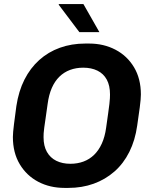

<svg xmlns="http://www.w3.org/2000/svg" viewBox="-20 -909 743 939"><path d="M296 10Q224 10 167 -20Q110 -50 76.5 -106Q43 -162 43 -239Q43 -259 48.5 -302.5Q54 -346 60 -390Q71 -463 99.5 -519.5Q128 -576 172 -615.5Q216 -655 273 -675.5Q330 -696 397 -696H416Q487 -696 544.5 -666Q602 -636 635.5 -580Q669 -524 669 -447Q669 -426 663.5 -383.5Q658 -341 651 -295Q641 -223 612.5 -166Q584 -109 539.5 -70Q495 -31 438 -10.5Q381 10 314 10ZM324 -108Q359 -108 388.5 -119Q418 -130 440.5 -152Q463 -174 478 -207Q493 -240 499 -284Q505 -327 509 -355Q513 -383 515 -400.5Q517 -418 517.5 -428.5Q518 -439 518 -447Q518 -491 502 -520Q486 -549 456.5 -563.5Q427 -578 387 -578Q352 -578 322.5 -567Q293 -556 270.5 -534Q248 -512 233.5 -479Q219 -446 213 -401Q207 -358 203 -330.5Q199 -303 196.5 -285.5Q194 -268 193.5 -257.5Q193 -247 193 -238Q193 -195 209.5 -166Q226 -137 255.5 -122.5Q285 -108 324 -108ZM368 -752 267 -886 268 -889H388L466 -752Z"/></svg>

Font: Chivo SemiBold
Style: Italic
Weight: 600
Italic angle: -8.05°
Designer: Hector Gatti
Foundry: Omnibus-Type
Version: Version 2.002